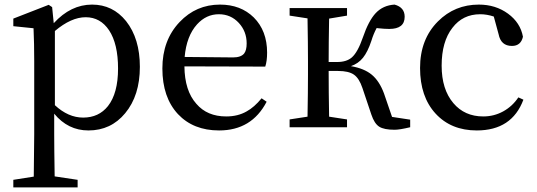

<svg xmlns="http://www.w3.org/2000/svg" viewBox="-20 -554 2338 836"><path d="M38 262V229L127 215Q129 91 129 31V-287Q129 -365 126 -431L38 -440V-473L192 -533L207 -523L214 -453Q288 -534 381 -534Q471 -534 529 -462Q589 -386 589 -263Q589 -138 525 -61Q463 14 365 14Q276 14 216 -59V28Q216 90 218 214L318 229V262ZM342 -42Q410 -42 450 -92Q494 -148 494 -255.5Q494 -363 455 -422Q417 -479 353 -479Q290 -479 219 -419V-96Q277 -42 342 -42Z M934 14Q822 14 755 -57Q687 -130 687 -256Q687 -379 762 -458Q834 -534 938 -534Q1028 -534 1085 -478Q1143 -420 1143 -325Q1143 -288 1135 -264L783 -265Q784 -159 835 -102Q882 -47 965 -47Q1016 -47 1054 -69Q1087 -87 1119 -126L1141 -111Q1076 14 934 14ZM995 -304Q1029 -304 1043 -321Q1054 -335 1054 -365Q1054 -417 1020 -454Q985 -492 933 -492Q878 -492 838 -448Q792 -397 784 -306Z M1698 11Q1652 11 1631 -2.5Q1610 -16 1597 -55L1558 -171Q1544 -213 1521 -229Q1498 -245 1452 -245H1411Q1411 -156 1413 -46L1491 -34V0H1241V-34L1319 -46Q1321 -156 1321 -230V-289Q1321 -362 1319 -474L1241 -486V-519H1491V-486L1413 -473Q1411 -365 1411 -284H1448Q1489 -284 1512 -304Q1538 -327 1560 -391Q1585 -464 1616 -497Q1648 -531 1698 -534Q1742 -522 1742 -481Q1742 -428 1675 -428Q1655 -428 1627 -431Q1622 -432 1620 -432Q1606 -406 1597 -376Q1581 -328 1560.5 -302.5Q1540 -277 1508 -266Q1566 -256 1599 -228.5Q1632 -201 1652 -147L1687 -45L1766 -33V0Q1720 11 1698 11Z M2056 14Q1944 14 1876.5 -59.5Q1809 -133 1809 -258Q1809 -383 1887 -461Q1960 -534 2065 -534Q2138 -534 2192 -494.5Q2246 -455 2257 -394Q2248 -354 2209 -354Q2161 -354 2151 -405L2130 -482Q2100 -492 2071 -492Q1995 -492 1950 -433Q1903 -373 1903 -268Q1903 -165 1954 -105Q2003 -47 2084 -47Q2131 -47 2171 -69Q2211 -91 2237 -130L2259 -120Q2209 14 2056 14Z"/></svg>

Font: GenRyuMin TW M
Style: Regular
Weight: 500
Version: Version 1.501;PS 1;hotconv 16.6.51;makeotf.lib2.5.65220